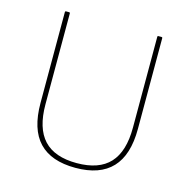

<svg xmlns="http://www.w3.org/2000/svg" viewBox="-100 -752 848 861"><g transform="rotate(15 324.0 -321.5)"><path d="M324 12Q211 12 154.5 -47.5Q98 -107 98 -229V-651Q98 -655 102 -655H117Q121 -655 121 -651V-229Q121 -118 171 -64Q221 -10 324 -10Q427 -10 477 -64Q527 -118 527 -229V-651Q527 -655 530 -655H546Q550 -655 550 -651V-229Q550 -108 493.5 -48Q437 12 324 12Z"/></g></svg>

Font: Sofia Sans Thin
Style: Regular
Weight: 250
Designer: Botio Nikoltchev, Ani Petrova
Foundry: lettersoup
Version: Version 4.101